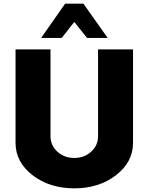

<svg xmlns="http://www.w3.org/2000/svg" viewBox="-20 -1020 812 1050"><path d="M317.5 -812.5H205L336.2 -1000H436.2L568.8 -812.5H456.2L386.2 -900ZM65 -238.8V-750H256.2V-275Q256.2 -225 293.8 -190.6Q331.2 -156.2 386.2 -156.2Q441.2 -156.2 478.8 -190.6Q516.2 -225 516.2 -275V-750H707.5V-238.8Q707.5 -133.8 614.4 -61.9Q521.2 10 386.2 10Q251.2 10 158.1 -61.9Q65 -133.8 65 -238.8Z"/></svg>

Font: Now Alt Black
Style: Regular
Weight: 900
Designer: Alfredo Marco Pradil
Foundry: Alfredo Marco Pradil
Version: Version 1.002;PS 001.002;hotconv 1.0.88;makeotf.lib2.5.64775